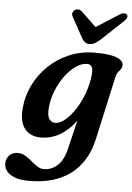

<svg xmlns="http://www.w3.org/2000/svg" viewBox="-106 -750 718 1048"><g transform="rotate(5 253.0 -225.5)"><path d="M437.5 -7Q408.5 121.5 320.8 187.2Q233 253 93 253Q27 253 -8.5 229.8Q-44 206.5 -44 168.5Q-44 142.5 -26.5 124.5Q-9 106.5 20.5 106.5Q42 106.5 61 118Q80 129.5 97.2 144.2Q114.5 159 131.8 170.5Q149 182 168 182Q208.5 182 241.5 153.5Q274.5 125 290.5 58L328 -98.5Q291 -46 241.8 -17.2Q192.5 11.5 136 11.5Q79.5 11.5 48.5 -26.5Q17.5 -64.5 25 -143Q30.5 -205.5 58.8 -264.8Q87 -324 135.5 -371.5Q184 -419 249 -447.2Q314 -475.5 392.5 -475.5Q477 -475.5 513.8 -459Q550.5 -442.5 547 -417.5Q545 -404 538.8 -396.2Q532.5 -388.5 525.5 -380.2Q518.5 -372 514.5 -356ZM166.5 -155Q162.5 -110.5 175 -92.8Q187.5 -75 207.5 -75Q234.5 -75 263.5 -99.8Q292.5 -124.5 318.5 -165.2Q344.5 -206 362.2 -255.8Q380 -305.5 384.5 -356Q390.5 -410.5 354 -410.5Q323.5 -410.5 292 -388.5Q260.5 -366.5 233.5 -329.5Q206.5 -292.5 188.5 -247.2Q170.5 -202 166.5 -155ZM417.5 -551Q401 -536.5 387.2 -528.2Q373.5 -520 357 -520Q340 -520 330.5 -528Q321 -536 313 -551L252.5 -661.5Q246.5 -672.5 249.5 -682Q252.5 -691.5 259.5 -697Q268.5 -703 279.5 -702.8Q290.5 -702.5 299.5 -694L382 -615L506 -694Q534 -711.5 547 -697Q552 -691.5 549.5 -682Q547 -672.5 535 -661.5Z"/></g></svg>

Font: Fraunces 9pt S050 SemiBold
Style: Italic
Weight: 600
Italic angle: -16°
Version: Version 1.000; ttfautohint (v1.8.3)